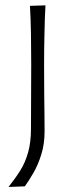

<svg xmlns="http://www.w3.org/2000/svg" viewBox="-20 -518 285 732"><path d="M12.4 194.8 74.8 192.4C85.2 177.6 96.2 160.5 108.1 140C119.5 120 129.5 96.7 137.6 70.5C145.7 44.3 150 15.2 150 -17.6C150 -38.1 150 -60 149.5 -82.4C149 -104.8 149 -131 148.6 -161C148.1 -191 148.1 -227.6 148.1 -270.5C148.1 -312.9 148.6 -352.4 149.5 -388.1C150 -423.8 151.4 -460 153.3 -497.6L94.3 -495.7C96.2 -458.6 97.6 -422.4 98.1 -387.1C98.6 -351.4 99 -312.9 99 -270.5L98.1 -27.1C98.1 7.6 94.3 38.1 87.1 63.3C80 88.6 70 111.9 57.1 132.4C44.3 152.9 29 173.8 12.4 194.8Z"/></svg>

Font: Pinar Light
Style: Regular
Weight: 300
Designer: Amin Abedi
Version: Version 2.00;September 9, 2021;FontCreator 13.0.0.2683 64-bi